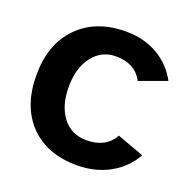

<svg xmlns="http://www.w3.org/2000/svg" viewBox="-124 -800 920 932"><g transform="rotate(20 336.5 -334.0)"><path d="M651 -142Q610 -69 536 -28.5Q462 12 369 12Q213 12 124 -80.5Q35 -173 35 -334Q35 -493 126.5 -586.5Q218 -680 373 -680Q465 -680 536 -639.5Q607 -599 647 -525L507 -474Q467 -550 368 -550Q294 -550 248 -490.5Q202 -431 202 -334Q202 -235 247.5 -176.5Q293 -118 370 -118Q471 -118 512 -193Z"/></g></svg>

Font: Atkinson Hyperlegible Pro
Style: Bold
Weight: 700
Designer: Elliott Scott, Megan Eiswerth, Linus Boman, Theodore Petrosky, Jacob Perez
Foundry: Braille Institute
Version: Version 1.5.1